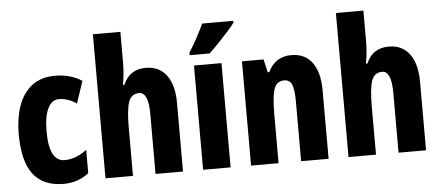

<svg xmlns="http://www.w3.org/2000/svg" viewBox="-51 -883 2314 1009"><g transform="rotate(-5 1105.5 -378.0)"><path d="M247 10Q140 10 87 -58.5Q34 -127 34 -272Q34 -354 56.5 -419Q79 -484 127 -522Q175 -560 250 -560Q293 -560 327.5 -550Q362 -540 392 -521L353 -405Q306 -436 260 -436Q223 -436 202 -394Q181 -352 181 -272Q181 -114 263 -114Q322 -114 380 -158V-35Q324 10 247 10Z M613 -605Q613 -573 610.5 -542Q608 -511 602 -481H610Q643 -560 729 -560Q800 -560 838.5 -508Q877 -456 877 -361V0H732V-316Q732 -431 683 -431Q641 -431 627 -389Q613 -347 613 -258V0H468V-760H613Z M1128 0H983V-550H1128ZM1209 -756Q1196 -738 1172 -711.5Q1148 -685 1121 -656.5Q1094 -628 1070 -606H965V-619Q990 -659 1010 -696Q1030 -733 1045 -766H1209Z M1497 -560Q1568 -560 1606.5 -508.5Q1645 -457 1645 -361V0H1500V-316Q1500 -373 1489.5 -402Q1479 -431 1448 -431Q1409 -431 1395 -392.5Q1381 -354 1381 -258V0H1236V-550H1350L1366 -481H1374Q1412 -560 1497 -560Z M1895 -605Q1895 -573 1892.5 -542Q1890 -511 1884 -481H1892Q1925 -560 2011 -560Q2082 -560 2120.5 -508Q2159 -456 2159 -361V0H2014V-316Q2014 -431 1965 -431Q1923 -431 1909 -389Q1895 -347 1895 -258V0H1750V-760H1895Z"/></g></svg>

Font: Noto Sans Hebrew ExtraCondensed ExtraBold
Style: Regular
Weight: 800
Width: 2
Designer: Monotype Design Team
Foundry: Monotype Imaging Inc.
Version: Version 2.004; ttfautohint (v1.8.4.7-5d5b)